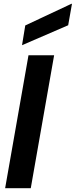

<svg xmlns="http://www.w3.org/2000/svg" viewBox="-20 -991 399 1011"><path d="M7 0 130 -700H265L142 0ZM96 -753 113 -857 356 -971H359L339 -858Z"/></svg>

Font: DM Sans 36pt
Style: Bold Italic
Weight: 700
Italic angle: -10°
Designer: Colophon Foundry, Jonny Pinhorn
Foundry: Colophon Foundry
Version: Version 4.004;gftools[0.9.30]